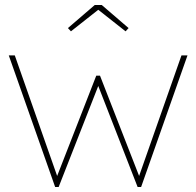

<svg xmlns="http://www.w3.org/2000/svg" viewBox="-20 -746 783 766"><path d="M200 0 15 -525H39L208 -44L364 -444H379L535 -44L704 -525H728L543 0H529L372 -403L214 0ZM263 -621 251 -634 358 -726H386L493 -634L481 -621L372 -707Z"/></svg>

Font: Lexend Thin
Style: Regular
Weight: 100
Designer: Bonnie Shaver-Troup, Thomas Jockin
Foundry: Lexend
Version: Version 1.007; ttfautohint (v1.8.3)